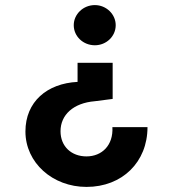

<svg xmlns="http://www.w3.org/2000/svg" viewBox="-20 -605 680 755"><path d="M80 -88C80 35 187 130 320 130C461 130 560 32 560 -105H422C426 -34 381 10 320 10C261 10 218 -29 218 -89C218 -153 268 -200 353 -207L423 -216V-358H285V-283C165 -277 80 -205 80 -88ZM353 -585C307 -585 270 -549 270 -506C270 -462 307 -427 353 -427C398 -427 435 -462 435 -506C435 -549 398 -585 353 -585Z"/></svg>

Font: Goli SemiBold
Style: Regular
Weight: 600
Designer: jaikishan Patel
Foundry: MagicType
Version: Version 1.000;Glyphs 3.2 (3242)